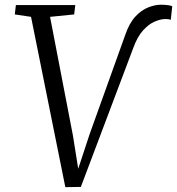

<svg xmlns="http://www.w3.org/2000/svg" viewBox="-20 -764 730 792"><path d="M249.5 8 108 -694.5 41 -704.5 45.5 -743H290.5L286 -704.5L186.5 -694.5L281 -204L308.5 -31L291 -32.5L349.5 -210L497 -621Q513.5 -669 538.5 -695.8Q563.5 -722.5 591.5 -733.5Q619.5 -744.5 643 -744.5Q661 -744.5 674.2 -742.5Q687.5 -740.5 690.5 -738L684.5 -682.5Q679.5 -684 674 -684.8Q668.5 -685.5 662.5 -685.5Q643 -685.5 618.2 -675Q593.5 -664.5 570 -638.5Q546.5 -612.5 529.5 -565.5L313.5 7Z"/></svg>

Font: Merriweather 28pt Light
Style: Italic
Weight: 300
Italic angle: -7.8°
Version: Version 2.101